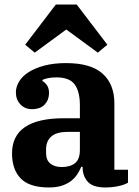

<svg xmlns="http://www.w3.org/2000/svg" viewBox="-20 -814 611 846"><path d="M195 12Q110 12 71.5 -27.5Q33 -67 33 -138Q33 -293 262 -293H332V-350Q332 -411 309 -442Q286 -473 229 -473Q208 -473 193 -470Q178 -467 167 -462V-457Q177 -452 186.5 -439Q196 -426 196 -404Q196 -374 177 -353.5Q158 -333 120 -333Q90 -333 70 -354Q50 -375 50 -407Q50 -431 64 -454.5Q78 -478 106 -496Q134 -514 175.5 -525Q217 -536 271 -536Q380 -536 432 -489.5Q484 -443 484 -358V-66H544V-9Q527 1 500 6.5Q473 12 444 12Q389 12 366.5 -13.5Q344 -39 344 -77V-79H338Q331 -62 320.5 -46Q310 -30 293.5 -17Q277 -4 253 4Q229 12 195 12ZM252 -78Q289 -78 310.5 -95Q332 -112 332 -154V-233H278Q230 -233 206.5 -213Q183 -193 183 -156V-140Q183 -108 202 -93Q221 -78 252 -78ZM91 -617 226 -794H318L453 -617L411 -582L272 -684L133 -582Z"/></svg>

Font: IBM Plex Serif
Style: Bold
Weight: 700
Designer: Mike Abbink, Paul van der Laan, Pieter van Rosmalen
Foundry: Bold Monday
Version: Version 2.008